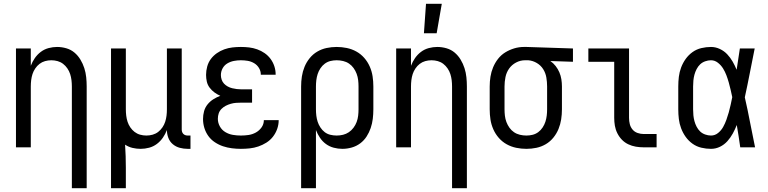

<svg xmlns="http://www.w3.org/2000/svg" viewBox="-20 -775 4040 1010"><path d="M358 215V-320Q358 -337 356 -353.5Q354 -370 349 -385.5Q344 -401 334.5 -415Q325 -429 312 -439Q299 -449 283 -453.5Q267 -458 250 -458Q233 -458 217 -453.5Q201 -449 188 -439Q175 -429 165.5 -415Q156 -401 151 -385.5Q146 -370 144 -353.5Q142 -337 142 -320V0H64V-520H142V-429Q150 -450 163 -469Q176 -488 194.5 -502Q213 -516 235.5 -522Q258 -528 280 -528Q305 -528 329 -521Q353 -514 371.5 -498.5Q390 -483 403 -461.5Q416 -440 423.5 -416.5Q431 -393 433.5 -368.5Q436 -344 436 -320V215Z M564 215V-520H642V-200Q642 -183 644 -166.5Q646 -150 651 -134.5Q656 -119 665.5 -105Q675 -91 688 -81Q701 -71 717 -66.5Q733 -62 750 -62Q767 -62 783 -66.5Q799 -71 812 -81Q825 -91 834.5 -105Q844 -119 849 -134.5Q854 -150 856 -166.5Q858 -183 858 -200V-520H936V-93Q936 -87 938 -81Q940 -75 944.5 -70.5Q949 -66 955 -64Q961 -62 967 -62H982V8H967Q946 8 925.5 2.5Q905 -3 889 -16.5Q873 -30 865.5 -50Q858 -70 858 -91Q850 -70 837 -51Q824 -32 805.5 -18Q787 -4 764.5 2Q742 8 720 8Q698 8 677 3Q656 -2 638 -14Q640 16 641 46.5Q642 77 642 107V215Z M1247 8Q1224 8 1200 5Q1176 2 1153.5 -5.5Q1131 -13 1110.5 -26.5Q1090 -40 1076 -59.5Q1062 -79 1055 -102Q1048 -125 1048 -149Q1048 -170 1053.5 -190Q1059 -210 1072 -226Q1085 -242 1102.5 -253Q1120 -264 1139 -271Q1123 -278 1108.5 -288.5Q1094 -299 1083 -313.5Q1072 -328 1068 -345.5Q1064 -363 1064 -381Q1064 -403 1070 -425Q1076 -447 1089 -464.5Q1102 -482 1120.5 -495Q1139 -508 1160 -515.5Q1181 -523 1203 -525.5Q1225 -528 1247 -528Q1269 -528 1290.5 -525.5Q1312 -523 1333 -515.5Q1354 -508 1372 -495.5Q1390 -483 1403 -465.5Q1416 -448 1423 -427Q1430 -406 1430 -384V-382H1352V-383Q1352 -401 1342.5 -417Q1333 -433 1317 -442.5Q1301 -452 1283 -455Q1265 -458 1247 -458Q1229 -458 1210.5 -454.5Q1192 -451 1176 -441.5Q1160 -432 1151 -415.5Q1142 -399 1142 -380Q1142 -368 1146 -356Q1150 -344 1158.5 -335Q1167 -326 1178 -320Q1189 -314 1201 -311Q1213 -308 1225.5 -306.5Q1238 -305 1250 -305H1306V-235H1250Q1236 -235 1222 -234Q1208 -233 1194 -229Q1180 -225 1167.5 -218.5Q1155 -212 1145 -202Q1135 -192 1130.5 -178.5Q1126 -165 1126 -150Q1126 -129 1136.5 -110Q1147 -91 1165.5 -80Q1184 -69 1205 -65.5Q1226 -62 1247 -62Q1268 -62 1288 -65Q1308 -68 1326 -78Q1344 -88 1356 -105Q1368 -122 1368 -143H1446V-142Q1446 -119 1438 -96.5Q1430 -74 1415.5 -55.5Q1401 -37 1381 -24.5Q1361 -12 1339 -4.5Q1317 3 1294 5.5Q1271 8 1247 8Z M1564 215V-320Q1564 -347 1568 -373Q1572 -399 1582 -423.5Q1592 -448 1609 -469Q1626 -490 1649 -503.5Q1672 -517 1698 -522.5Q1724 -528 1751 -528Q1778 -528 1804.5 -522.5Q1831 -517 1854.5 -504Q1878 -491 1896 -470.5Q1914 -450 1925 -425Q1936 -400 1940 -373.5Q1944 -347 1944 -320V-200Q1944 -175 1941 -150Q1938 -125 1930 -101.5Q1922 -78 1908.5 -57Q1895 -36 1875 -21Q1855 -6 1830.5 1Q1806 8 1781 8Q1758 8 1735.5 2Q1713 -4 1694.5 -17.5Q1676 -31 1663 -50.5Q1650 -70 1642 -91V215ZM1751 -62Q1768 -62 1784.5 -66Q1801 -70 1815 -79.5Q1829 -89 1839.5 -103Q1850 -117 1856 -133Q1862 -149 1864 -166Q1866 -183 1866 -200V-320Q1866 -337 1864 -354Q1862 -371 1856 -387Q1850 -403 1840 -417Q1830 -431 1816 -440.5Q1802 -450 1785 -454Q1768 -458 1751 -458Q1734 -458 1718 -454Q1702 -450 1688.5 -440Q1675 -430 1665.5 -415.5Q1656 -401 1651 -385.5Q1646 -370 1644 -353.5Q1642 -337 1642 -320V-200Q1642 -183 1644 -166.5Q1646 -150 1651 -134.5Q1656 -119 1665.5 -104.5Q1675 -90 1688 -80Q1701 -70 1717.5 -66Q1734 -62 1751 -62Z M2358 215V-320Q2358 -337 2356 -353.5Q2354 -370 2349 -385.5Q2344 -401 2334.5 -415Q2325 -429 2312 -439Q2299 -449 2283 -453.5Q2267 -458 2250 -458Q2233 -458 2217 -453.5Q2201 -449 2188 -439Q2175 -429 2165.5 -415Q2156 -401 2151 -385.5Q2146 -370 2144 -353.5Q2142 -337 2142 -320V0H2064V-520H2142V-429Q2150 -450 2163 -469Q2176 -488 2194.5 -502Q2213 -516 2235.5 -522Q2258 -528 2280 -528Q2305 -528 2329 -521Q2353 -514 2371.5 -498.5Q2390 -483 2403 -461.5Q2416 -440 2423.5 -416.5Q2431 -393 2433.5 -368.5Q2436 -344 2436 -320V215ZM2210 -600 2221 -755H2304L2277 -600Z M2749 8Q2722 8 2695.5 2.5Q2669 -3 2645.5 -16Q2622 -29 2604 -49.5Q2586 -70 2575 -95Q2564 -120 2560 -146.5Q2556 -173 2556 -200V-320Q2556 -346 2560 -371.5Q2564 -397 2574 -421Q2584 -445 2600 -465.5Q2616 -486 2638 -499.5Q2660 -513 2685 -520.5Q2710 -528 2736 -528H2750L2994 -520V-450L2875 -454Q2891 -443 2903 -427.5Q2915 -412 2922.5 -394.5Q2930 -377 2933 -358Q2936 -339 2936 -320V-200Q2936 -173 2932 -147Q2928 -121 2918 -96.5Q2908 -72 2891 -51Q2874 -30 2851 -16.5Q2828 -3 2802 2.5Q2776 8 2749 8ZM2749 -62Q2766 -62 2782 -66Q2798 -70 2811.5 -80Q2825 -90 2834.5 -104.5Q2844 -119 2849 -134.5Q2854 -150 2856 -166.5Q2858 -183 2858 -200V-320Q2858 -344 2854 -367.5Q2850 -391 2837.5 -411Q2825 -431 2804 -443.5Q2783 -456 2759 -458H2742Q2717 -458 2694.5 -446Q2672 -434 2658 -414Q2644 -394 2639 -369.5Q2634 -345 2634 -320V-200Q2634 -183 2636 -166Q2638 -149 2644 -133Q2650 -117 2660 -103Q2670 -89 2684 -79.5Q2698 -70 2715 -66Q2732 -62 2749 -62Z M3366 0Q3345 0 3324.5 -3.5Q3304 -7 3285 -16Q3266 -25 3251.5 -40Q3237 -55 3227.5 -74Q3218 -93 3214.5 -113.5Q3211 -134 3211 -155V-450H3075V-520H3289V-155Q3289 -138 3293 -122Q3297 -106 3307.5 -93.5Q3318 -81 3334 -75.5Q3350 -70 3366 -70H3434V0Z M3720 8Q3695 8 3669.5 2Q3644 -4 3623 -19Q3602 -34 3587 -55Q3572 -76 3563 -100Q3554 -124 3551 -149Q3548 -174 3548 -200V-320Q3548 -346 3551 -371Q3554 -396 3563 -420Q3572 -444 3587 -465Q3602 -486 3623 -501Q3644 -516 3669.5 -522Q3695 -528 3720 -528Q3744 -528 3766.5 -517.5Q3789 -507 3805.5 -489.5Q3822 -472 3834 -451Q3846 -430 3855 -408Q3859 -436 3863.5 -464Q3868 -492 3872 -520H3950Q3937 -456 3924.5 -391.5Q3912 -327 3898 -263Q3913 -198 3925.5 -132Q3938 -66 3952 0H3874Q3870 -29 3865.5 -58Q3861 -87 3856 -116V-118Q3847 -95 3835 -73Q3823 -51 3806.5 -32.5Q3790 -14 3767.5 -3Q3745 8 3720 8ZM3720 -62Q3741 -62 3757.5 -75.5Q3774 -89 3784 -107Q3794 -125 3801 -144.5Q3808 -164 3813.5 -183.5Q3819 -203 3823.5 -223.5Q3828 -244 3832 -264Q3828 -283 3823.5 -302.5Q3819 -322 3813.5 -341.5Q3808 -361 3801 -379.5Q3794 -398 3783.5 -415Q3773 -432 3756.5 -445Q3740 -458 3720 -458Q3705 -458 3689.5 -452.5Q3674 -447 3663 -436.5Q3652 -426 3644.5 -411.5Q3637 -397 3633 -382Q3629 -367 3627.5 -351.5Q3626 -336 3626 -320V-200Q3626 -184 3627.5 -168.5Q3629 -153 3633 -138Q3637 -123 3644.5 -108.5Q3652 -94 3663 -83.5Q3674 -73 3689.5 -67.5Q3705 -62 3720 -62Z"/></svg>

Font: Iosevka Curly
Style: Regular
Weight: 400
Monospace: yes
Designer: Belleve Invis
Foundry: Belleve Invis
Version: Version 22.1.2; ttfautohint (v1.8.4)